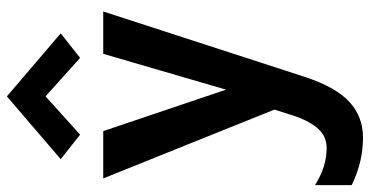

<svg xmlns="http://www.w3.org/2000/svg" viewBox="-272 -526 1049 544"><g transform="rotate(-90 252.0 -253.5)"><path d="M19 -485H153L270.5 -137L372 -485H492L306 88Q277.5 174 235.8 212.5Q194 251 134 251Q65.5 251 0 219V115Q52 148 105 148Q140.5 148 163 120Q185.5 92 199 47L214 0ZM143 -550.5 73.5 -605.5 251.5 -758 430 -605.5 360.5 -550.5 251.5 -648.5Z"/></g></svg>

Font: Karla
Style: Bold
Weight: 700
Designer: Jonathan Pinhorn
Version: Version 2.004; ttfautohint (v1.8.4.7-5d5b);gftools[0.9.33]